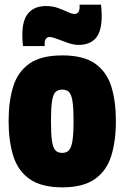

<svg xmlns="http://www.w3.org/2000/svg" viewBox="-20 -795 535 825"><path d="M17 -275Q17 -359 36.5 -422.5Q56 -486 106 -521.5Q156 -557 248 -557Q339 -557 389 -521.5Q439 -486 458.5 -422.5Q478 -359 478 -275Q478 -189 458 -125Q438 -61 387.5 -25.5Q337 10 248 10Q158 10 107.5 -25.5Q57 -61 37 -125Q17 -189 17 -275ZM199 -275Q199 -217 203.5 -188Q208 -159 218.5 -148.5Q229 -138 247 -138Q265 -138 275.5 -148.5Q286 -159 291 -188Q296 -217 296 -275Q296 -331 291.5 -360Q287 -389 276.5 -399.5Q266 -410 247 -410Q229 -410 218.5 -399.5Q208 -389 203.5 -360Q199 -331 199 -275ZM79 -597Q77 -610 76.5 -622.5Q76 -635 76 -646Q76 -709 102 -739Q128 -769 178 -769Q206 -769 229.5 -760.5Q253 -752 271 -743.5Q289 -735 301 -735Q311 -735 316.5 -743Q322 -751 322 -763Q322 -771 322 -775H414Q417 -751 417 -726Q417 -660 391.5 -631Q366 -602 317 -602Q297 -602 272.5 -610.5Q248 -619 226 -627.5Q204 -636 194 -636Q183 -636 177.5 -628.5Q172 -621 172 -610Q172 -607 172 -603Q172 -599 172 -597Z"/></svg>

Font: Georama SemiCondensed ExtraBold
Style: Regular
Weight: 800
Width: 4
Designer: Jean-Baptiste Levee
Foundry: Production Type
Version: Version 1.000